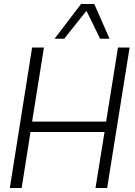

<svg xmlns="http://www.w3.org/2000/svg" viewBox="-20 -937 671 957"><path d="M29 0 140 -700H199L140 -331H509L568 -700H626L514 0H456L501 -279H132L88 0ZM252 -744 384 -917H450L526 -744H479L411 -883L300 -744Z"/></svg>

Font: Georama Light
Style: Italic
Weight: 300
Italic angle: -9°
Designer: Jean-Baptiste Levee
Foundry: Production Type
Version: Version 1.001